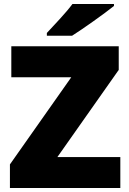

<svg xmlns="http://www.w3.org/2000/svg" viewBox="-20 -998 651 967"><path d="M554 -968V-978H345C312 -933 250 -869 216 -832V-818H343C397 -852 507 -930 554 -968ZM586 -51V-207H269L578 -646V-765H37V-609H339L30 -170V-51Z"/></svg>

Font: Noto Sans Tamil UI Black
Style: Regular
Weight: 900
Designer: Jelle Bosma - Monotype Design Team
Foundry: Monotype Imaging Inc.
Version: Version 2.004